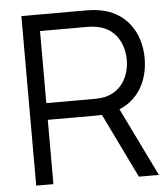

<svg xmlns="http://www.w3.org/2000/svg" viewBox="-53 -798 742 846"><g transform="rotate(-5 318.0 -375.0)"><path d="M615.6 0 467.7 -303.1C552.1 -337.5 597.9 -418.8 597.9 -517.7C597.9 -634.4 532.3 -728.1 415.6 -745.8C395.8 -749 377.1 -750 362.5 -750H72.9V0H149V-284.4H362.5C369.8 -284.4 379.2 -284.4 388.5 -285.4L527.1 0ZM360.4 -358.3H149V-677.1H360.4C372.9 -677.1 390.6 -676 407.3 -671.9C483.3 -656.2 518.8 -587.5 518.8 -517.7C518.8 -447.9 483.3 -379.2 407.3 -362.5C390.6 -359.4 372.9 -358.3 360.4 -358.3Z"/></g></svg>

Font: Manrope3
Style: Regular
Weight: 400
Width: 4
Designer: Mikhail Sharanda
Foundry: Mikhail Sharanda
Version: Version 3.000;PS 003.000;hotconv 1.0.88;makeotf.lib2.5.64775